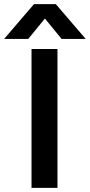

<svg xmlns="http://www.w3.org/2000/svg" viewBox="-75 -912 436 932"><path d="M62 -723H-55L90 -892H196L341 -723H224L143 -822ZM204 0H78V-674H204Z"/></svg>

Font: Hind Colombo SemiBold
Style: Regular
Weight: 600
Designer: Jyotish Sonowal, Aditi Pimprikar
Foundry: Indian Type Foundry
Version: Version 1.000;PS 1.0;hotconv 1.0.86;makeotf.lib2.5.63406; tt